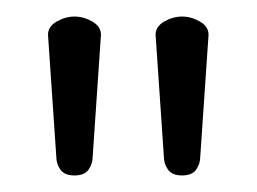

<svg xmlns="http://www.w3.org/2000/svg" viewBox="-20 -788 310 232"><path d="M200 -576Q188 -576 183 -583Q178 -590 178 -599L168 -746Q168 -756 178.5 -762Q189 -768 200 -768Q211 -768 221.5 -762Q232 -756 232 -746L222 -599Q222 -590 217 -583Q212 -576 200 -576ZM70 -576Q58 -576 53 -583Q48 -590 48 -599L38 -746Q38 -756 48.5 -762Q59 -768 70 -768Q81 -768 91.5 -762Q102 -756 102 -746L92 -599Q92 -590 87 -583Q82 -576 70 -576Z"/></svg>

Font: Dosis ExtraLight
Style: Regular
Weight: 400
Version: Version 3.001; ttfautohint (v1.8.2)